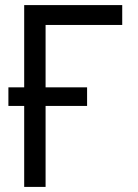

<svg xmlns="http://www.w3.org/2000/svg" viewBox="-20 -734 540 754"><path d="M75 0H159V-318H322V-391H159V-636H460V-714H75V-391H13V-318H75Z"/></svg>

Font: Noto Sans Mono ExtraCondensed
Style: Regular
Weight: 400
Width: 2
Designer: Monotype Design Team
Foundry: Monotype Imaging Inc.
Version: Version 2.014